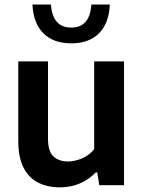

<svg xmlns="http://www.w3.org/2000/svg" viewBox="-20 -816 632 846"><path d="M243.5 9.5Q190 9.5 148.8 -11Q107.5 -31.5 84 -76.8Q60.5 -122 60.5 -197V-545.5H191.5V-205Q191.5 -148.5 215.8 -126.5Q240 -104.5 279 -104.5Q308.5 -104.5 340.8 -117.8Q373 -131 395 -159V-545.5H526.5V0H417.5L408.5 -56.5H402.5Q337.5 9.5 243.5 9.5ZM294 -625Q216 -625 171.5 -669Q127 -713 123 -796H204.5Q211.5 -694.5 294 -694.5Q376 -694.5 382.5 -796H464Q460 -712.5 415.8 -668.8Q371.5 -625 294 -625Z"/></svg>

Font: Encode Sans SmBold
Style: Regular
Weight: 600
Designer: Multiple Designers
Foundry: Impallari Type
Version: Version 3.002; ttfautohint (v1.8.3) -l 8 -r 50 -G 200 -x 14 